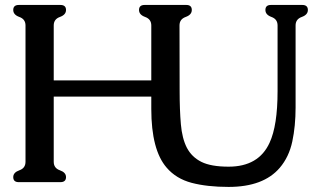

<svg xmlns="http://www.w3.org/2000/svg" viewBox="-20 -715 1292 764"><path d="M582 -330.6H193.8V-71.3Q193.8 -45.9 218.3 -37.4Q242.7 -28.8 242.7 -10.3Q242.7 9.8 220.2 9.8H54.7Q32.7 9.8 32.7 -10.3Q32.7 -28.8 57.1 -37.4Q81.5 -45.9 81.5 -71.3V-613.8Q81.5 -638.7 57.1 -647.5Q32.7 -656.2 32.7 -675.3Q32.7 -695.3 55.2 -695.3H220.2Q242.7 -695.3 242.7 -675.3Q242.7 -656.2 218.3 -647.5Q193.8 -638.7 193.8 -613.8V-395H582V-613.8Q582 -638.7 557.6 -647.5Q533.2 -656.2 533.2 -675.3Q533.2 -695.3 555.7 -695.3H721.2Q743.2 -695.3 743.2 -675.3Q743.2 -656.2 718.8 -647.5Q694.3 -638.7 694.3 -613.8L694.8 -352.1Q694.8 -277.8 699.7 -220.9Q704.6 -164.1 723.6 -127Q743.2 -89.8 781.5 -70.8Q819.8 -51.8 889.6 -51.8Q1009.3 -51.8 1052.7 -147Q1084.5 -215.3 1084.5 -352.1V-613.8Q1084.5 -638.7 1060.3 -647.5Q1036.1 -656.2 1036.1 -675.3Q1036.1 -695.3 1058.1 -695.3H1182.6Q1205.1 -695.3 1205.1 -675.3Q1205.1 -656.2 1180.7 -647.5Q1156.2 -638.7 1156.2 -613.8V-287.1Q1156.2 -213.4 1143.1 -151.9Q1129.9 -90.3 1093.3 -47.4Q1028.3 28.8 889.6 28.8Q804.2 28.8 742.4 12.5Q680.7 -3.9 643.1 -47.9Q582 -118.2 582 -281.7Z"/></svg>

Font: Caudex
Style: Bold
Weight: 700
Version: Version 1.01